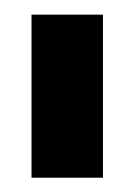

<svg xmlns="http://www.w3.org/2000/svg" viewBox="-20 -695 185 262"><path d="M23 -452.5H120.5V-675H23Z"/></svg>

Font: Anybody SemiCondensed SemiBold
Style: Regular
Weight: 600
Width: 4
Version: Version 1.113;gftools[0.9.25]